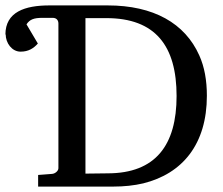

<svg xmlns="http://www.w3.org/2000/svg" viewBox="-37 -690 825 710"><path d="M361 -49 279 -48V-623H356C538 -623 616 -520 616 -335C616 -154 539 -49 361 -49ZM-16 -563C-16 -531 7 -499 39 -499C68 -499 87 -511 103 -529L61 -600C73 -618 88 -624 120 -624H158C171 -624 179 -616 179 -603V-68C179 -58 167 -48 156 -47L104 -43V0H381C422 0 459 -4 493 -12C638 -48 728 -157 728 -336C728 -393 719 -443 700 -485C647 -604 531 -670 361 -670H146C55 -670 -17 -646 -17 -562Z"/></svg>

Font: Veleka
Style: Regular
Weight: 400
Designer: Stefan Peev, Context Ltd, 2016; SIL International, 1997-2014.
Foundry: Stefan Peev, Context Ltd, 2016
Version: Version 1.000